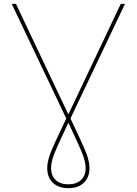

<svg xmlns="http://www.w3.org/2000/svg" viewBox="-20 -750 712 1000"><path d="M426 125Q426 96 411.5 57Q397 18 337 -109H335Q275 18 260.5 57Q246 96 246 125Q246 165 270 187.5Q294 210 336 210Q378 210 402 187.5Q426 165 426 125ZM226 125Q226 92 242 49.5Q258 7 325 -133L41 -730H63L335 -156H337L609 -730H631L347 -133Q414 7 430 49.5Q446 92 446 125Q446 174 416.5 202Q387 230 336 230Q285 230 255.5 202Q226 174 226 125Z"/></svg>

Font: M PLUS 1p Thin
Style: Regular
Weight: 250
Version: Version 1.062